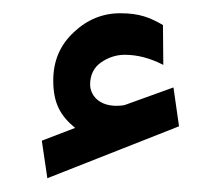

<svg xmlns="http://www.w3.org/2000/svg" viewBox="-20 -805 312 287"><path d="M42.5 -594.7 50.8 -538.6 247.6 -616.2 239.3 -674.3 167.5 -648.4C165.5 -647.9 164.6 -647.5 164.1 -647.5C130.4 -643.1 115.2 -661.1 114.7 -678.2C114.7 -692.9 120.1 -704.1 131.3 -711.9C142.1 -719.2 153.8 -723.1 166.5 -723.1C185.1 -723.1 204.1 -718.3 224.1 -708L223.6 -767.6C204.1 -778.8 188.5 -785.2 159.7 -785.2C133.8 -785.2 110.4 -775.9 90.3 -756.8C69.8 -737.8 59.6 -713.9 59.6 -684.6C59.6 -650.9 70.3 -631.8 92.3 -613.8Z"/></svg>

Font: Vazirmatn Black
Style: Regular
Weight: 900
Designer: Saber Rastikerdar
Foundry: Saber Rastikerdar
Version: Version 33.003